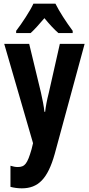

<svg xmlns="http://www.w3.org/2000/svg" viewBox="-20 -786 484 1046"><path d="M282 -766H162C145 -728 99 -658 68 -618V-606H147C167 -624 193 -653 222 -687C250 -653 275 -626 298 -606H376V-618C339 -668 304 -722 282 -766ZM3 -547 160 -6 152 27C129 106 116 124 76 124C64 124 50 121 37 117V232C56 237 77 240 99 240C188 240 240 188 278 53L441 -547H306L246 -281C235 -238 229 -205 226 -177H222C219 -208 211 -246 203 -282L139 -547Z"/></svg>

Font: Noto Sans Hebrew ExtraCondensed
Style: Bold
Weight: 700
Width: 2
Designer: Monotype Design Team
Foundry: Monotype Imaging Inc.
Version: Version 2.004